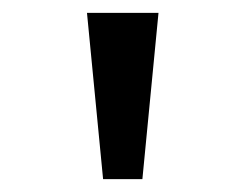

<svg xmlns="http://www.w3.org/2000/svg" viewBox="-20 -749 366 298"><path d="M140 -471 115 -729H226L201 -471Z"/></svg>

Font: hexsinhala15
Style: Book
Weight: 400
Designer: Jelle Bosma - Monotype Design Team
Foundry: Monotype Imaging Inc.
Version: Version 2.003